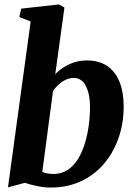

<svg xmlns="http://www.w3.org/2000/svg" viewBox="-20 -837 610 867"><path d="M229.5 -502Q245 -518.5 266.5 -532.5Q288 -546.5 314.5 -555.2Q341 -564 372 -564Q427.5 -564 464.2 -539Q501 -514 519.8 -467.2Q538.5 -420.5 538.5 -354Q538.5 -295.5 524 -241.8Q509.5 -188 481.8 -142Q454 -96 414 -62Q374 -28 322.5 -9Q271 10 210 10Q180 10 147.5 3.2Q115 -3.5 92.5 -11.5L16 9L118.5 -740L67 -760L76 -798L246.5 -817L271 -803ZM171 -61Q181.5 -56 194.2 -53.8Q207 -51.5 222 -51.5Q257.5 -51.5 284.5 -69Q311.5 -86.5 330.8 -116.8Q350 -147 362.2 -186Q374.5 -225 380.5 -268.5Q386.5 -312 386.5 -355.5Q386.5 -409.5 368.5 -447.2Q350.5 -485 312.5 -485Q293 -485 275.5 -476.2Q258 -467.5 243.8 -454.2Q229.5 -441 219.5 -426.5Z"/></svg>

Font: Merriweather 28pt ExtraBold
Style: Italic
Weight: 800
Italic angle: -7.8°
Version: Version 2.101